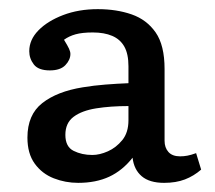

<svg xmlns="http://www.w3.org/2000/svg" viewBox="-20 -762 470 420"><path d="M151 -362Q123 -362 97.5 -372Q72 -382 56 -404Q40 -426 40 -461Q40 -511 72.5 -536.5Q105 -562 161 -571Q185 -575 210.5 -577Q236 -579 261 -580V-617Q261 -644 252 -660Q243 -676 225.5 -683.5Q208 -691 183 -691Q160 -691 145.5 -687Q131 -683 120 -675Q128 -662 131 -655.5Q134 -649 134 -644Q134 -631 123 -619.5Q112 -608 89 -608Q64 -608 54 -621Q44 -634 44 -650Q44 -675 64 -695.5Q84 -716 118 -729Q152 -742 194 -742Q235 -742 268 -730.5Q301 -719 320.5 -691Q340 -663 340 -611V-454Q340 -439 348.5 -429.5Q357 -420 374 -420Q382 -420 390 -421.5Q398 -423 409 -427L420 -391Q404 -377 384.5 -369.5Q365 -362 339 -362Q307 -362 290 -376.5Q273 -391 270 -417Q248 -389 219 -375.5Q190 -362 151 -362ZM182 -423Q198 -423 216 -431Q234 -439 247.5 -455.5Q261 -472 261 -499V-530Q222 -530 190.5 -525Q159 -520 141 -506.5Q123 -493 123 -467Q123 -441 141 -432Q159 -423 182 -423Z"/></svg>

Font: Literata Variable Black
Style: Regular
Weight: 900
Designer: Latin by Veronika Burian and Jose Scaglione. Greek by Irene Vlachou. Cyrillic by Vera Evstafieva.
Foundry: TypeTogether
Version: Version 3.021